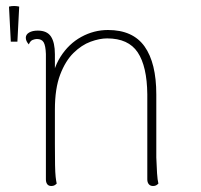

<svg xmlns="http://www.w3.org/2000/svg" viewBox="-20 -612 670 640"><path d="M10 -590 16 -473H38L44 -590Q36 -592 27 -592Q18 -592 10 -590ZM151 8Q142 8 137.5 2Q133 -4 133 -14V-432Q132 -460 125.5 -471Q119 -482 103 -482Q97 -482 89 -479Q81 -476 76 -464Q66 -475 66 -486Q66 -497 77 -503.5Q88 -510 106 -510Q137 -510 150 -490Q163 -470 163 -431V-327L150 -319Q154 -379 181.5 -422.5Q209 -466 251 -489Q293 -512 340 -512Q423 -512 462 -457Q501 -402 501 -297V-87Q502 -57 503.5 -34.5Q505 -12 508 0Q505 3 501 5.5Q497 8 490 8Q481 8 476 2Q471 -4 471 -14V-298Q470 -391 439 -437.5Q408 -484 337 -484Q312 -484 282 -473Q252 -462 225 -435.5Q198 -409 180.5 -363Q163 -317 163 -247Q163 -177 163 -132.5Q163 -88 163.5 -62Q164 -36 165.5 -22.5Q167 -9 169 0Q166 3 162 5.5Q158 8 151 8Z"/></svg>

Font: Arima Thin
Style: Regular
Weight: 100
Designer: Joana Correia and Natanael Gama
Foundry: NDISCOVER
Version: Version 1.101;gftools[0.9.23]